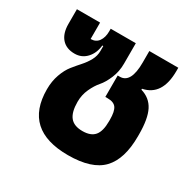

<svg xmlns="http://www.w3.org/2000/svg" viewBox="-134 -712 864 861"><g transform="rotate(30 298.0 -281.5)"><path d="M320 12Q91 12 91 -197Q91 -239 103.5 -274Q116 -309 134 -331.5Q152 -354 170 -374Q188 -394 200.5 -417Q213 -440 213 -466V-491H208Q204 -450 179.5 -423.5Q155 -397 118 -397Q75 -397 51.5 -423.5Q28 -450 28 -499V-575H148V-490Q175 -490 189 -510Q203 -530 203 -561V-575H333V-469Q333 -428 318 -392.5Q303 -357 285 -336.5Q267 -316 252.5 -284.5Q238 -253 238 -217Q238 -164 258 -139Q278 -114 322 -114Q365 -114 384.5 -137Q404 -160 404 -212V-220Q404 -263 391.5 -280.5Q379 -298 348 -298H335V-409H346Q403 -409 403 -515V-575H553V-558Q553 -431 459 -412V-407Q507 -393 528.5 -351Q550 -309 550 -228V-218Q550 -100 496.5 -44Q443 12 320 12Z"/></g></svg>

Font: Anuphan
Style: Bold
Weight: 700
Designer: Mike Abbink, Paul van der Laan, Pieter van Rosmalen, Mint Tantisuwanna
Foundry: Bold Monday; Cadson Demak
Version: Version 3.002;hotconv 1.0.109;makeotfexe 2.5.65596